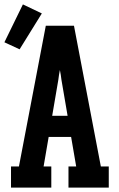

<svg xmlns="http://www.w3.org/2000/svg" viewBox="-22 -852 542 872"><path d="M28 0V-96H64L186 -735H314L436 -96H472V0H289V-96H324L301 -230H199L176 -96H211V0ZM215 -326H285L257 -490Q256 -501 254 -512Q252 -523 250 -534Q248 -523 246 -512Q244 -501 243 -490ZM67 -628 -2 -660 82 -832 168 -791Z"/></svg>

Font: Iosevka Slab
Style: Bold
Weight: 700
Monospace: yes
Designer: Belleve Invis
Foundry: Belleve Invis
Version: Version 11.1.1; ttfautohint (v1.8.3)